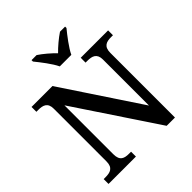

<svg xmlns="http://www.w3.org/2000/svg" viewBox="-245 -1095 1259 1259"><g transform="rotate(-45 385.0 -465.5)"><path d="M354 -771H461C482 -816 532 -880 563 -918V-931H516C481 -908 437 -871 407 -840C377 -871 334 -908 299 -931H252V-918C283 -880 333 -816 354 -771ZM35 0H289V-45H271C228 -45 195 -54 195 -115V-569L574 0H651V-599C651 -659 685 -669 727 -669H745V-714H491V-669H509C550 -669 586 -659 586 -603V-176L229 -714H35V-669H53C94 -669 130 -660 130 -603V-115C130 -54 95 -45 51 -45H35Z"/></g></svg>

Font: Noto Serif Telugu Medium
Style: Regular
Weight: 500
Designer: Jelle Bosma - Monotype Design Team
Foundry: Monotype Imaging Inc.
Version: Version 2.005